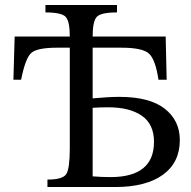

<svg xmlns="http://www.w3.org/2000/svg" viewBox="-20 -753 767 773"><path d="M647 -606 651 -432H618Q606 -513 580 -537Q554 -561 469 -561H353V-357Q417 -363 461 -363Q582 -363 643 -315.5Q704 -268 704 -189Q704 -99 636 -49.5Q568 0 443 0H171V-30Q233 -30 247 -52.5Q261 -75 261 -156V-561H210Q129 -561 105.5 -539.5Q82 -518 65 -432H34L39 -606H261Q261 -666 245 -684.5Q229 -703 163 -703V-733H451V-703Q385 -703 369 -684.5Q353 -666 353 -606ZM600 -182Q600 -253 551 -287Q502 -321 416 -321Q383 -321 353 -319V-43Q390 -40 425 -40Q600 -40 600 -182Z"/></svg>

Font: myMathFont
Style: Regular
Weight: 400
Designer: Ross Mills, John Hudson & Paul Hanslow, Tiro Typeworks Ltd; with prior portions MicroPress Inc., and Coen Hoffman. Math 
Foundry: Tiro Typeworks Ltd
Version: Version 2.13 b171